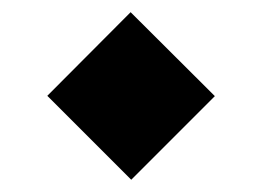

<svg xmlns="http://www.w3.org/2000/svg" viewBox="-20 -396 430 315"><path d="M57.6 -238.8 194.3 -376 332.5 -238.3 195.3 -101.1Z"/></svg>

Font: Vazir WOL-UI
Style: Bold-WOL-UI
Weight: 700
Designer: Saber Rastikerdar
Foundry: Saber Rastikerdar
Version: Version 30.1.0